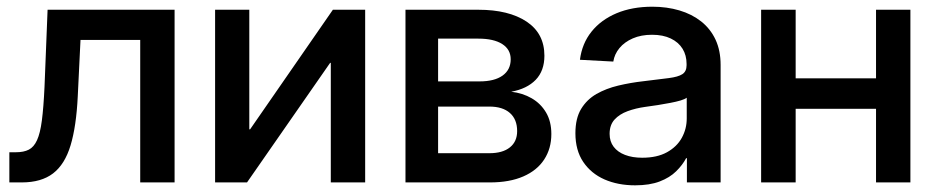

<svg xmlns="http://www.w3.org/2000/svg" viewBox="-20 -552 2836 581"><path d="M8.3 0V-91.3H28.3Q51.8 -91.3 67.1 -99.1Q82.5 -106.9 92 -127.7Q101.6 -148.4 106.7 -187.5Q111.8 -226.6 114.7 -289.1L124 -522.5H508.3V0H404.3V-431.2H223.6L215.3 -260.3Q210.9 -169.9 193.6 -112.3Q176.3 -54.7 140.6 -27.3Q105 0 45.9 0Z M1085 0H981V-361.8H979L727.5 0H630.9V-522.5H734.4V-160.6H736.8L987.3 -522.5H1085Z M1207 0V-522.5H1427.7Q1519.5 -522.5 1573.5 -486.6Q1627.4 -450.7 1627.4 -383.3Q1627.4 -337.9 1601.1 -310.5Q1574.7 -283.2 1526.9 -274.4Q1561.5 -270.5 1588.9 -254.6Q1616.2 -238.8 1632.3 -211.7Q1648.4 -184.6 1648.4 -146.5Q1648.4 -102.5 1626.7 -69.3Q1605 -36.1 1563.5 -18.1Q1522 0 1462.4 0ZM1305.7 -88.4H1460.9Q1501 -88.4 1522.9 -106Q1544.9 -123.5 1544.9 -155.3Q1544.9 -190.9 1522.9 -210.2Q1501 -229.5 1460.9 -229.5H1305.7ZM1305.7 -305.7H1431.2Q1476.1 -305.7 1500.7 -323.2Q1525.4 -340.8 1525.4 -372.6Q1525.4 -402.3 1499.8 -418.7Q1474.1 -435.1 1427.7 -435.1H1305.7Z M1901.9 8.8Q1850.1 8.8 1809.3 -9Q1768.6 -26.9 1744.9 -62Q1721.2 -97.2 1721.2 -148.9Q1721.2 -193.8 1738.5 -222.4Q1755.9 -251 1784.9 -267.6Q1814 -284.2 1850.8 -293Q1887.7 -301.8 1926.8 -306.2Q1975.1 -312 2003.7 -315.7Q2032.2 -319.3 2044.9 -327.6Q2057.6 -335.9 2057.6 -354.5V-358.4Q2057.6 -384.8 2045.4 -404.5Q2033.2 -424.3 2009.8 -435.5Q1986.3 -446.8 1953.1 -446.8Q1919.9 -446.8 1894.8 -435.8Q1869.6 -424.8 1854.5 -406.5Q1839.4 -388.2 1835.9 -365.7L1734.9 -371.1Q1741.2 -420.4 1770 -456.3Q1798.8 -492.2 1845.9 -512Q1893.1 -531.7 1954.1 -531.7Q1998 -531.7 2035.9 -520.5Q2073.7 -509.3 2101.8 -487.1Q2129.9 -464.8 2145.3 -431.9Q2160.6 -398.9 2160.6 -355.5V0H2058.6V-73.2H2056.2Q2045.4 -52.7 2026.1 -33.7Q2006.8 -14.6 1976.3 -2.9Q1945.8 8.8 1901.9 8.8ZM1923.3 -74.7Q1968.3 -74.7 1998.3 -91.3Q2028.3 -107.9 2043.2 -135Q2058.1 -162.1 2058.1 -193.8V-256.3Q2052.7 -252 2039.6 -248Q2026.4 -244.1 2008.5 -240.7Q1990.7 -237.3 1970.9 -234.1Q1951.2 -231 1932.1 -228.5Q1903.8 -224.6 1879.2 -215.6Q1854.5 -206.5 1839.6 -190.2Q1824.7 -173.8 1824.7 -147Q1824.7 -124 1836.9 -107.9Q1849.1 -91.8 1871.3 -83.3Q1893.6 -74.7 1923.3 -74.7Z M2656.2 -314.9V-222.7H2360.8V-314.9ZM2387.7 -522.5V0H2283.2V-522.5ZM2734.9 -522.5V0H2630.9V-522.5Z"/></svg>

Font: Inter 28pt Medium
Style: Regular
Weight: 500
Designer: Rasmus Andersson
Foundry: rsms
Version: Version 4.001;git-66647c0bb